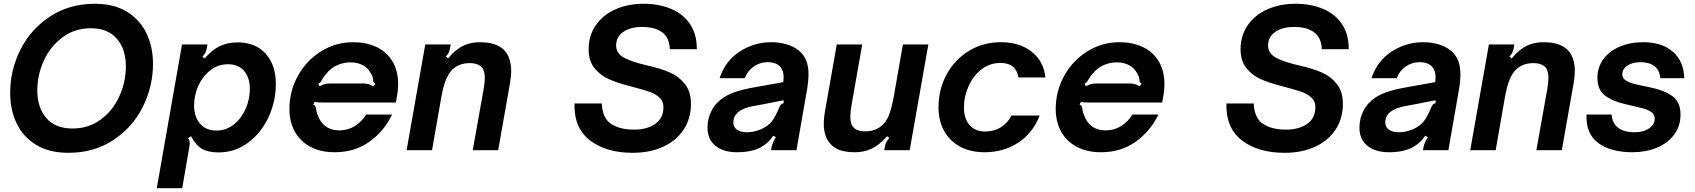

<svg xmlns="http://www.w3.org/2000/svg" viewBox="-20 -797 8998 1019"><path d="M34 -304Q34 -425 88.5 -533.5Q143 -642 245.5 -709.5Q348 -777 484 -777Q586 -777 655 -734Q724 -691 758 -619Q792 -547 792 -458Q792 -338 737.5 -229Q683 -120 580.5 -53Q478 14 343 14Q241 14 171.5 -28.5Q102 -71 68 -143Q34 -215 34 -304ZM648 -445Q648 -535 600.5 -591Q553 -647 461 -647Q377 -647 312.5 -599.5Q248 -552 213 -476Q178 -400 178 -317Q178 -227 225.5 -171Q273 -115 365 -115Q450 -115 514.5 -162.5Q579 -210 613.5 -286Q648 -362 648 -445Z M1444 -351Q1444 -258 1404.5 -174Q1365 -90 1295.5 -39Q1226 12 1139 12Q1085 12 1051.5 -7.5Q1018 -27 994 -74L978 -64Q987 -52 987 -35Q987 -30 985 -18L947 202H812L946 -561H1081L1078 -543Q1074 -526 1069.5 -516.5Q1065 -507 1054 -496L1066 -487Q1106 -533 1147 -552.5Q1188 -572 1242 -572Q1336 -572 1390 -512Q1444 -452 1444 -351ZM1010 -237Q1010 -177 1042 -140.5Q1074 -104 1128 -104Q1180 -104 1220.5 -136Q1261 -168 1283.5 -219Q1306 -270 1306 -325Q1306 -385 1275.5 -420.5Q1245 -456 1190 -456Q1138 -456 1097 -424.5Q1056 -393 1033 -342.5Q1010 -292 1010 -237Z M1516 -219Q1516 -313 1561 -394.5Q1606 -476 1684 -524.5Q1762 -573 1855 -573Q1921 -573 1975 -549Q2029 -525 2061 -474.5Q2093 -424 2093 -350Q2093 -316 2086 -282L2081 -253H1725Q1719 -253 1692 -253Q1665 -253 1649 -256L1643 -241Q1651 -239 1653.5 -233.5Q1656 -228 1658 -216Q1659 -213 1660.5 -204Q1662 -195 1666 -187Q1679 -148 1708.5 -126.5Q1738 -105 1781 -105Q1827 -105 1864 -128.5Q1901 -152 1923 -189H2061Q2018 -100 1940 -44.5Q1862 11 1756 11Q1682 11 1627.5 -18Q1573 -47 1544.5 -99Q1516 -151 1516 -219ZM1676 -339Q1693 -348 1705 -351Q1717 -354 1733 -354H1906Q1922 -354 1934 -351Q1946 -348 1961 -339L1972 -353Q1964 -358 1962 -362.5Q1960 -367 1960 -375Q1960 -377 1958 -386.5Q1956 -396 1949 -406Q1935 -435 1906.5 -450.5Q1878 -466 1841 -466Q1803 -466 1769.5 -451Q1736 -436 1712 -406Q1700 -393 1689 -374Q1685 -366 1681.5 -361.5Q1678 -357 1669 -353Z M2138 0 2237 -561H2372L2369 -543Q2366 -527 2361 -517Q2356 -507 2346 -497L2358 -487Q2397 -534 2437 -553.5Q2477 -573 2527 -573Q2658 -573 2685 -479Q2693 -454 2693 -422Q2693 -385 2681 -323L2624 0H2489L2547 -325Q2553 -360 2553 -383Q2553 -416 2540 -437Q2519 -462 2472 -462Q2417 -462 2381 -428Q2361 -408 2347 -374.5Q2333 -341 2323 -286L2273 0Z M3029 -248H3174Q3177 -170 3223.5 -139.5Q3270 -109 3345 -109Q3414 -109 3457.5 -139.5Q3501 -170 3501 -228Q3501 -261 3478 -281Q3455 -301 3422.5 -311.5Q3390 -322 3319 -341Q3256 -357 3211 -377Q3166 -397 3135 -435.5Q3104 -474 3104 -535Q3104 -608 3142 -663Q3180 -718 3246.5 -747.5Q3313 -777 3395 -777Q3477 -777 3541.5 -750Q3606 -723 3642.5 -668.5Q3679 -614 3678 -536H3535Q3533 -597 3494.5 -625.5Q3456 -654 3388 -654Q3327 -654 3288.5 -628Q3250 -602 3250 -555Q3250 -513 3293.5 -490Q3337 -467 3422 -448Q3488 -433 3536 -412Q3584 -391 3615.5 -350.5Q3647 -310 3647 -246Q3647 -167 3607.5 -108Q3568 -49 3498 -17.5Q3428 14 3338 14Q3196 14 3110.5 -52.5Q3025 -119 3029 -248Z M3735 -120Q3735 -170 3758 -212.5Q3781 -255 3824 -282Q3876 -314 3964 -330L4137 -361Q4139 -377 4139 -386Q4139 -420 4123 -440Q4102 -467 4053 -467Q4014 -467 3980.5 -444Q3947 -421 3933 -382H3799Q3830 -475 3906.5 -524Q3983 -573 4073 -573Q4123 -573 4165 -558.5Q4207 -544 4233 -516Q4271 -477 4271 -402Q4271 -359 4258 -292L4207 0H4072L4075 -16Q4080 -41 4098 -69L4084 -77Q4061 -41 4024 -19Q3974 11 3892 11Q3820 11 3777.5 -23Q3735 -57 3735 -120ZM4019 -111Q4058 -129 4076.5 -153Q4095 -177 4115 -225Q4120 -237 4125 -242.5Q4130 -248 4139 -249V-265L4032 -244L3983 -235Q3928 -226 3899 -203Q3872 -181 3872 -147Q3872 -122 3892 -108.5Q3912 -95 3944 -95Q3981 -95 4019 -111Z M4360 -82Q4352 -109 4352 -140Q4352 -178 4364 -238L4421 -561H4556L4499 -237Q4493 -203 4493 -178Q4493 -142 4506 -125Q4524 -100 4573 -100Q4628 -100 4664 -134Q4685 -153 4698 -186Q4711 -219 4722 -276L4772 -561H4907L4808 0H4673L4676 -18Q4679 -33 4684.5 -43.5Q4690 -54 4700 -65L4688 -74Q4648 -28 4607.5 -8.5Q4567 11 4518 11Q4447 11 4410 -14Q4373 -39 4360 -82Z M4961 -227Q4961 -323 5004 -402Q5047 -481 5122.5 -527Q5198 -573 5292 -573Q5392 -573 5456 -522Q5520 -471 5528 -386H5385Q5373 -463 5290 -463Q5234 -463 5190 -429.5Q5146 -396 5121 -341Q5096 -286 5096 -226Q5096 -167 5126 -133Q5156 -99 5208 -99Q5256 -99 5292.5 -122Q5329 -145 5348 -184H5498Q5462 -91 5384 -40Q5306 11 5206 11Q5131 11 5076 -18.5Q5021 -48 4991 -101.5Q4961 -155 4961 -227Z M5583 -219Q5583 -313 5628 -394.5Q5673 -476 5751 -524.5Q5829 -573 5922 -573Q5988 -573 6042 -549Q6096 -525 6128 -474.5Q6160 -424 6160 -350Q6160 -316 6153 -282L6148 -253H5792Q5786 -253 5759 -253Q5732 -253 5716 -256L5710 -241Q5718 -239 5720.5 -233.5Q5723 -228 5725 -216Q5726 -213 5727.5 -204Q5729 -195 5733 -187Q5746 -148 5775.5 -126.5Q5805 -105 5848 -105Q5894 -105 5931 -128.5Q5968 -152 5990 -189H6128Q6085 -100 6007 -44.5Q5929 11 5823 11Q5749 11 5694.5 -18Q5640 -47 5611.5 -99Q5583 -151 5583 -219ZM5743 -339Q5760 -348 5772 -351Q5784 -354 5800 -354H5973Q5989 -354 6001 -351Q6013 -348 6028 -339L6039 -353Q6031 -358 6029 -362.5Q6027 -367 6027 -375Q6027 -377 6025 -386.5Q6023 -396 6016 -406Q6002 -435 5973.5 -450.5Q5945 -466 5908 -466Q5870 -466 5836.5 -451Q5803 -436 5779 -406Q5767 -393 5756 -374Q5752 -366 5748.5 -361.5Q5745 -357 5736 -353Z M6489 -248H6634Q6637 -170 6683.5 -139.5Q6730 -109 6805 -109Q6874 -109 6917.5 -139.5Q6961 -170 6961 -228Q6961 -261 6938 -281Q6915 -301 6882.5 -311.5Q6850 -322 6779 -341Q6716 -357 6671 -377Q6626 -397 6595 -435.5Q6564 -474 6564 -535Q6564 -608 6602 -663Q6640 -718 6706.5 -747.5Q6773 -777 6855 -777Q6937 -777 7001.5 -750Q7066 -723 7102.5 -668.5Q7139 -614 7138 -536H6995Q6993 -597 6954.5 -625.5Q6916 -654 6848 -654Q6787 -654 6748.5 -628Q6710 -602 6710 -555Q6710 -513 6753.5 -490Q6797 -467 6882 -448Q6948 -433 6996 -412Q7044 -391 7075.5 -350.5Q7107 -310 7107 -246Q7107 -167 7067.5 -108Q7028 -49 6958 -17.5Q6888 14 6798 14Q6656 14 6570.5 -52.5Q6485 -119 6489 -248Z M7195 -120Q7195 -170 7218 -212.5Q7241 -255 7284 -282Q7336 -314 7424 -330L7597 -361Q7599 -377 7599 -386Q7599 -420 7583 -440Q7562 -467 7513 -467Q7474 -467 7440.5 -444Q7407 -421 7393 -382H7259Q7290 -475 7366.5 -524Q7443 -573 7533 -573Q7583 -573 7625 -558.5Q7667 -544 7693 -516Q7731 -477 7731 -402Q7731 -359 7718 -292L7667 0H7532L7535 -16Q7540 -41 7558 -69L7544 -77Q7521 -41 7484 -19Q7434 11 7352 11Q7280 11 7237.5 -23Q7195 -57 7195 -120ZM7479 -111Q7518 -129 7536.5 -153Q7555 -177 7575 -225Q7580 -237 7585 -242.5Q7590 -248 7599 -249V-265L7492 -244L7443 -235Q7388 -226 7359 -203Q7332 -181 7332 -147Q7332 -122 7352 -108.5Q7372 -95 7404 -95Q7441 -95 7479 -111Z M7783 0 7882 -561H8017L8014 -543Q8011 -527 8006 -517Q8001 -507 7991 -497L8003 -487Q8042 -534 8082 -553.5Q8122 -573 8172 -573Q8303 -573 8330 -479Q8338 -454 8338 -422Q8338 -385 8326 -323L8269 0H8134L8192 -325Q8198 -360 8198 -383Q8198 -416 8185 -437Q8164 -462 8117 -462Q8062 -462 8026 -428Q8006 -408 7992 -374.5Q7978 -341 7968 -286L7918 0Z M8400 -189H8533Q8537 -142 8568.5 -118.5Q8600 -95 8654 -95Q8702 -95 8732 -115.5Q8762 -136 8762 -169Q8762 -189 8745 -201.5Q8728 -214 8702.5 -221Q8677 -228 8615 -242Q8538 -259 8498 -290Q8458 -321 8458 -383Q8458 -440 8489.5 -483Q8521 -526 8576.5 -549.5Q8632 -573 8701 -573Q8800 -573 8858 -523Q8916 -473 8919 -382H8792Q8788 -425 8760.5 -446Q8733 -467 8688 -467Q8644 -467 8617 -449Q8590 -431 8590 -402Q8590 -383 8606.5 -371.5Q8623 -360 8648.5 -353Q8674 -346 8730 -335Q8811 -319 8855 -287.5Q8899 -256 8899 -189Q8899 -127 8864.5 -81.5Q8830 -36 8772 -12.5Q8714 11 8644 11Q8529 11 8462.5 -38Q8396 -87 8400 -189Z"/></svg>

Font: Open Sauce Sans
Style: Bold Italic
Weight: 700
Italic angle: -10°
Designer: Alfredo Marco Pradil
Foundry: Creative Sauce Fz LLC
Version: Version 1.477